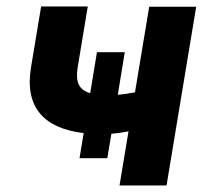

<svg xmlns="http://www.w3.org/2000/svg" viewBox="-20 -566 631 586"><path d="M360.8 -406.6H275.9L255.3 -281.6C220.5 -291.9 209.9 -315.7 217 -360.1L247.9 -546.2H105.5L74.6 -360.1C54.3 -236.9 115.8 -174 235.4 -159.8L222.7 -83.1H307.5L320 -157.7C336.6 -159.1 354.8 -161.6 372.2 -165.1L344.8 0H488.3L578.8 -545.5H435.4L392 -284.4C373.9 -280.5 356.9 -278.1 339.5 -276.6Z"/></svg>

Font: Magic Ui Pro
Style: Bold Italic
Weight: 700
Italic angle: -9.39999°
Designer: Stefan Endress, Andreas Faust
Version: Version 1.000;FEAKit 1.0